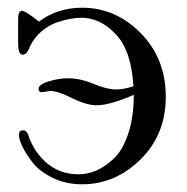

<svg xmlns="http://www.w3.org/2000/svg" viewBox="-20 -467 484 498"><path d="M27 -355V-420Q28 -439 37 -439Q46 -439 81 -411Q129 -447 193 -447Q280 -447 345 -381Q410 -315 410 -216Q410 -118 344.5 -53.5Q279 11 193 11Q151 11 117 -5.5Q83 -22 65 -45Q47 -68 38 -87Q29 -106 29 -117Q29 -129 40 -129Q48 -129 52 -120L54 -116Q55 -111 57.5 -105Q60 -99 64 -91Q68 -83 74 -74.5Q80 -66 87.5 -57.5Q95 -49 104.5 -41.5Q114 -34 125.5 -28Q137 -22 152 -18.5Q167 -15 184 -15Q207 -15 229.5 -24.5Q252 -34 275 -55.5Q298 -77 312.5 -120Q327 -163 327 -221Q265 -194 231 -194Q204 -194 167 -212.5Q130 -231 111 -231Q108 -231 100 -229.5Q92 -228 88 -228Q80 -228 80 -236Q80 -248 106.5 -256Q133 -264 156 -264Q188 -264 222.5 -249.5Q257 -235 281 -235Q300 -235 326 -243Q321 -335 280.5 -378Q240 -421 191 -421Q179 -421 164 -418.5Q149 -416 128 -409Q107 -402 87.5 -385.5Q68 -369 57 -345L56 -342Q54 -338 53 -336.5Q52 -335 50 -331.5Q48 -328 46.5 -327.5Q45 -327 41.5 -325.5Q38 -324 36 -326Q27 -328 27 -355Z"/></svg>

Font: CMU Serif
Style: Roman
Weight: 500
Version: Version 0.7.0